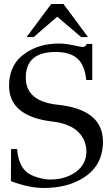

<svg xmlns="http://www.w3.org/2000/svg" viewBox="-20 -923 553 953"><path d="M491 -220Q491 -104 398 -43Q318 10 197 10Q124 10 34 -24L35 -183H65Q71 -104 112 -69Q131 -53 168 -42Q205 -31 235 -32Q304 -33 356 -69Q407 -106 409 -168Q409 -233 361 -275Q318 -311 238 -320Q25 -346 25 -498Q25 -604 106 -659Q175 -707 274 -707Q303 -707 343 -698.5Q383 -690 390 -690Q406 -690 410 -705H438V-526H408Q401 -600 363.5 -633Q326 -666 251 -665Q178 -664 142.5 -631Q107 -598 108 -534Q110 -419 268 -403Q491 -379 491 -220ZM295 -903 417 -739H383L264 -840L147 -739H112L234 -903Z"/></svg>

Font: GFS Didot
Style: Regular
Weight: 400
Designer: Takis Katsoulidis and George D. Matthiopoulos
Foundry: Takis Katsoulidis and George D. Matthiopoulos
Version: Version 1.0